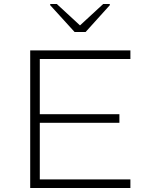

<svg xmlns="http://www.w3.org/2000/svg" viewBox="-20 -940 740 960"><path d="M131 0V-688H632V-645H179V-369H577V-326H179V-43H632V0ZM353 -780 231 -914V-920H264L380 -813L496 -920H529V-914L408 -780Z"/></svg>

Font: Saira Expanded ExtraLight
Style: Regular
Weight: 250
Width: 7
Designer: Hector Gatti with collaboration of the Omnibus-Type team
Foundry: Omnibus-Type
Version: Version 1.101